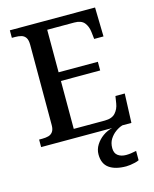

<svg xmlns="http://www.w3.org/2000/svg" viewBox="-137 -804 907 1134"><g transform="rotate(-15 316.5 -237.0)"><path d="M35 0V-46H55Q76 -46 92.5 -50.5Q109 -55 119 -69Q129 -83 129 -109V-600Q129 -630 119 -644.5Q109 -659 92 -663.5Q75 -668 55 -668H35V-714H556L560 -536H503L498 -580Q494 -615 475.5 -637.5Q457 -660 414 -660H249V-400H489V-347H249V-54H439Q483 -54 504 -77.5Q525 -101 530 -134L537 -178H594L587 0ZM492 240Q425 240 388 213.5Q351 187 351 130Q351 99 368 72Q385 45 411.5 26Q438 7 469 0H532Q511 6 489.5 21.5Q468 37 453.5 60Q439 83 439 115Q439 146 458.5 160.5Q478 175 508 175Q522 175 537.5 173Q553 171 571 167V224Q561 229 546.5 232.5Q532 236 517.5 238Q503 240 492 240Z"/></g></svg>

Font: Noto Rashi Hebrew Medium
Style: Regular
Weight: 500
Version: Version 1.006